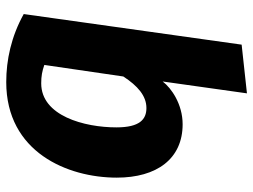

<svg xmlns="http://www.w3.org/2000/svg" viewBox="-118 -470 811 615"><g transform="rotate(-90 287.5 -162.5)"><path d="M296 223 452 206 550 -492C478 -532 403 -548 332 -548C108 -548 26 -352 26 -194C26 -66 86 17 197 17C261 17 313 -19 334 -47ZM249 -99C213 -99 187 -120 187 -195C187 -298 224 -436 328 -436C351 -436 367 -433 387 -426L350 -173C320 -127 288 -99 249 -99Z"/></g></svg>

Font: Fira Sans
Style: Bold Italic
Weight: 700
Italic angle: -8°
Designer: bBox Type GmbH & Carrois Corporate GbR & Edenspiekermann AG
Foundry: bBox Type GmbH & Carrois Corporate GbR & Edenspiekermann AG
Version: Version 4.301;PS 004.301;hotconv 1.0.88;makeotf.lib2.5.64775